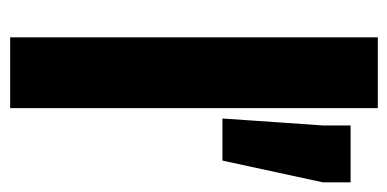

<svg xmlns="http://www.w3.org/2000/svg" viewBox="-218 -566 783 388"><g transform="rotate(90 174.0 -371.5)"><path d="M55 0V-743H198V0ZM219 -429 233 -632V-688H348V-632L304 -429Z"/></g></svg>

Font: Saira SemiCondensed
Style: Bold
Weight: 700
Width: 4
Designer: Hector Gatti with collaboration of the Omnibus-Type team
Foundry: Omnibus-Type
Version: Version 1.101